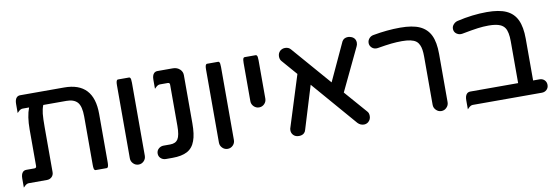

<svg xmlns="http://www.w3.org/2000/svg" viewBox="-49 -920 3714 1283"><g transform="rotate(-10 1807.5 -279.0)"><path d="M610.8 -368.2V-40Q610.8 -11.7 604 -5.4Q601.6 -2.4 597.7 -2.4H522.5Q518.6 -2.4 515.6 -5.6Q512.7 -8.8 511.2 -14.6Q509.3 -24.9 509.3 -40V-368.2Q509.3 -437.5 485.4 -464.8Q461.4 -491.7 411.1 -491.7H253.4Q243.2 -465.3 240 -434.6Q236.8 -403.8 236.8 -342.8V-39.1Q236.8 -19 223.4 -6.3Q210 6.3 190.4 6.3H67.4Q53.2 6.3 39.1 20.5L29.8 29.8V-31.2Q29.8 -62 43 -75.2Q52.2 -84.5 67.4 -84.5H121.1Q128.4 -84.5 131.8 -87.9Q135.3 -91.3 135.3 -98.6V-346.7Q135.3 -434.6 157.2 -491.7H113.3Q99.1 -491.7 85 -477.5L75.7 -468.3V-529.3Q75.7 -560.1 88.9 -573.2Q98.1 -582.5 113.3 -582.5H411.1Q511.2 -582.5 561 -529.1Q610.8 -475.6 610.8 -368.2Z M761.2 -40V-535.2Q761.2 -563.5 768.1 -569.8Q770.5 -572.8 774.4 -572.8H849.6Q853.5 -572.8 856 -570.3Q858.4 -567.9 859.4 -565.2Q860.4 -562.5 861.3 -558.6Q862.8 -550.3 862.8 -535.2V-40Q862.8 -18.6 847.9 -3.7Q833 11.2 812.3 11.2Q791.5 11.2 776.4 -3.9Q761.2 -19 761.2 -40Z M998 -84.5H1043Q1080.1 -84.5 1095.7 -108.9Q1111.8 -134.3 1111.8 -198.2V-477.5Q1111.8 -484.9 1108.4 -488.3Q1105 -491.7 1097.7 -491.7H1044.9Q1030.8 -491.7 1016.6 -477.5L1007.3 -468.3V-529.3Q1007.3 -560.1 1020.5 -573.2Q1029.8 -582.5 1044.9 -582.5H1148.4Q1178.2 -582.5 1197.3 -563.5Q1213.4 -547.4 1213.4 -524.4V-198.2Q1213.4 -122.1 1197.3 -80.1Q1181.2 -34.2 1143.1 -13.7Q1105.5 6.3 1043 6.3H998Q976.6 6.3 961.9 -8.3Q949.7 -20.5 949.7 -39.1Q949.7 -59.1 964.4 -71.8Q978.5 -84.5 998 -84.5Z M1365.7 -40V-535.2Q1365.7 -563.5 1372.6 -569.8Q1375 -572.8 1378.9 -572.8H1454.1Q1458 -572.8 1460.4 -570.3Q1462.9 -567.9 1463.9 -565.2Q1464.8 -562.5 1465.8 -558.6Q1467.3 -550.3 1467.3 -535.2V-40Q1467.3 -18.6 1452.4 -3.7Q1437.5 11.2 1416.7 11.2Q1396 11.2 1380.9 -3.9Q1365.7 -19 1365.7 -40Z M1620.6 -276.4V-535.2Q1620.6 -558.6 1625 -566.9Q1627.9 -572.8 1633.8 -572.8H1709Q1712.9 -572.8 1715.3 -570.3Q1717.8 -567.9 1718.8 -565.2Q1719.7 -562.5 1720.7 -558.6Q1722.2 -550.3 1722.2 -535.2V-276.4Q1722.2 -254.9 1707.3 -240Q1692.4 -225.1 1671.6 -225.1Q1650.9 -225.1 1635.7 -240.2Q1620.6 -255.4 1620.6 -276.4Z M2377.9 -72.8Q2389.2 -61.5 2389.2 -40.5Q2389.2 -16.1 2370.6 -0.5Q2357.4 9.3 2341.8 9.3Q2317.9 9.3 2299.8 -9.3L2036.6 -314.5L1947.8 -23.9Q1944.8 -11.2 1936.5 -3.4Q1923.8 9.3 1900.6 9.3Q1877.4 9.3 1863.8 -4.4Q1850.1 -18.1 1850.1 -38.1Q1850.1 -48.8 1853.5 -56.6L1961.9 -400.9L1872.1 -504.4Q1860.8 -516.6 1860.8 -537.1Q1860.8 -559.1 1876.5 -574.2Q1891.6 -586.4 1910.2 -586.4Q1935.1 -586.4 1949.2 -568.8L2177.2 -305.7L2296.4 -563Q2308.6 -585.4 2337.9 -585.4Q2347.7 -585.4 2361.3 -580.1Q2370.1 -576.7 2377 -569.8Q2389.2 -557.1 2389.2 -538.1Q2389.2 -523.9 2382.8 -512.2L2245.6 -224.6ZM2382.8 -512.2Q2382.8 -512.2 2382.8 -512.2Z M2815.9 -41V-368.2Q2815.9 -421.4 2803.7 -446.8Q2799.3 -456.1 2795.9 -460.9Q2792.5 -465.8 2789.3 -468.8Q2786.1 -471.7 2782.7 -474.6Q2754.9 -495.6 2687.5 -495.6Q2651.9 -495.6 2614.7 -491.7Q2578.1 -487.8 2520.5 -478Q2516.1 -477.5 2511.7 -477.5Q2492.7 -477.5 2479.5 -490.7Q2466.3 -503.9 2466.3 -521.5Q2466.3 -541 2480.5 -555.2Q2491.2 -565.9 2506.8 -568.8Q2603 -586.4 2691.4 -586.4Q2774.4 -586.4 2822.8 -564.5Q2872.1 -542 2894.8 -494.9Q2917.5 -447.8 2917.5 -368.2V-41Q2917.5 -19.5 2901.9 -4.4Q2887.7 10.3 2866.9 10.3Q2846.2 10.3 2831.1 -4.9Q2815.9 -20 2815.9 -41Z M3548.8 6.3H3080.1Q3065.9 6.3 3051.8 20.5L3042.5 29.8V-31.2Q3042.5 -62 3055.7 -75.2Q3064.9 -84.5 3080.1 -84.5H3403.8V-368.2Q3403.8 -432.1 3385.3 -460Q3374 -476.6 3354 -485.4Q3326.2 -497.6 3275.4 -497.6Q3239.7 -497.6 3202.4 -492.7Q3165 -487.8 3092.8 -474.1Q3088.9 -473.6 3085.2 -473.6Q3081.5 -473.6 3077.1 -473.9Q3072.8 -474.1 3066.9 -476.6Q3056.6 -480.5 3049.3 -487.8Q3037.6 -499.5 3037.6 -517.6Q3037.6 -535.6 3051.3 -548.8Q3062 -560.1 3077.6 -564Q3182.1 -588.4 3279.3 -588.4Q3362.3 -588.4 3410.6 -566.4Q3460 -543.9 3482.7 -495.6Q3505.4 -447.3 3505.4 -368.2V-84.5H3548.8Q3569.3 -84.5 3582.3 -71.5Q3595.2 -58.6 3595.2 -38.8Q3595.2 -19 3581.8 -6.3Q3568.4 6.3 3548.8 6.3Z"/></g></svg>

Font: YuPearl-Medium
Style: Medium
Weight: 500
Designer: Max Yao
Foundry: Max-Everyday
Version: Version 1.011; ttfautohint (v1.8.3)